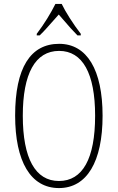

<svg xmlns="http://www.w3.org/2000/svg" viewBox="-20 -947 599 977"><path d="M167 -767H182C211 -795 209 -795 279 -873C331 -812 356 -785 374 -767H391V-775C352 -825 312 -889 294 -927H262C238 -879 205 -825 167 -775ZM280 10C422 10 502 -124 502 -358C502 -591 423 -724 281 -724C135 -724 57 -602 57 -359C57 -125 136 10 280 10ZM280 -26C160 -26 96 -141 96 -358C96 -572 159 -688 281 -688C400 -688 464 -574 464 -358C464 -139 400 -26 280 -26Z"/></svg>

Font: Kathrein 37 Thin Condensed
Style: Regular
Weight: 250
Width: 3
Designer: Lazydogs Typefoundry, based on Open Sans by Ascender Corporation
Foundry: Lazydogs Typefoundry
Version: Version 1.003;PS 001.003;hotconv 1.0.88;makeotf.lib2.5.64775